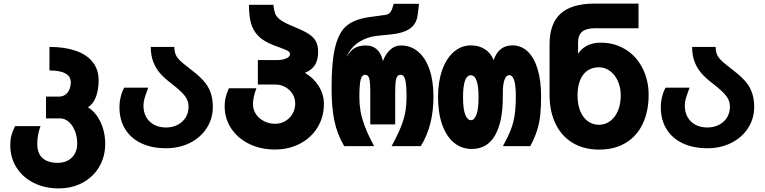

<svg xmlns="http://www.w3.org/2000/svg" viewBox="-20 -810 4240 1064"><path d="M37 -5Q37 -36 42.8 -57.8Q48.5 -79.5 63 -111H204.5Q186.5 -62 186.5 -14Q186.5 40 215.8 66.2Q245 92.5 300.5 92.5Q331.5 92.5 356 79.5Q380.5 66.5 394.2 42.2Q408 18 408 -14Q408 -51.5 395.5 -83.5Q383 -115.5 361.2 -134.8Q339.5 -154 312.5 -154H235V-274.5H305.5Q329 -274.5 344.2 -287Q359.5 -299.5 366 -317.8Q372.5 -336 372.5 -353Q372.5 -419.5 254 -419.5V-550Q337 -550 398.2 -529.2Q459.5 -508.5 493 -467Q526.5 -425.5 526.5 -365Q526.5 -312.5 511.8 -273.2Q497 -234 467.5 -215.5Q495 -199 516.8 -168.5Q538.5 -138 550.8 -98Q563 -58 563 -14Q563 58 529.8 114.5Q496.5 171 437.8 202.5Q379 234 304.5 234Q227.5 234 166.5 203.2Q105.5 172.5 71.2 118Q37 63.5 37 -5Z M642 -215Q642 -244.5 649.2 -274.2Q656.5 -304 668.5 -324H801.5Q786.5 -285 780.8 -264.2Q775 -243.5 775 -224.5Q775 -188 790.5 -160.8Q806 -133.5 834.2 -118.5Q862.5 -103.5 900 -103.5Q935.5 -103.5 964.2 -118.2Q993 -133 1009 -159.2Q1025 -185.5 1025 -218Q1025 -241 1015.8 -260Q1006.5 -279 985.5 -299.8Q964.5 -320.5 925.5 -350.5Q891 -377 867.5 -403.5Q844 -430 829.8 -466.2Q815.5 -502.5 815.5 -550H946Q946 -519 957.8 -499Q969.5 -479 1001.5 -453.5L1032 -429.5Q1058 -409.5 1072 -397.5Q1086 -385.5 1105.5 -365Q1159.5 -308 1159.5 -218.5Q1159.5 -153 1125.8 -100.5Q1092 -48 1032.8 -18.2Q973.5 11.5 900 11.5Q821.5 11.5 763.2 -16Q705 -43.5 673.5 -94.8Q642 -146 642 -215Z M1225 -221.5Q1225 -245 1229.2 -265.2Q1233.5 -285.5 1248 -321H1401Q1382 -271 1382 -234Q1382 -201 1399.5 -176Q1417 -151 1445.2 -137.5Q1473.5 -124 1503.5 -124Q1535.5 -124 1561.2 -139.2Q1587 -154.5 1601.5 -180.2Q1616 -206 1616 -236Q1616 -266 1600.8 -290Q1585.5 -314 1560.5 -327.8Q1535.5 -341.5 1507.5 -341.5H1409V-477H1514.5Q1543.5 -477 1565.2 -486Q1587 -495 1587 -510Q1587 -521.5 1573.8 -528.8Q1560.5 -536 1527 -548L1497.5 -559Q1442 -580 1412.2 -610Q1382.5 -640 1371 -681.2Q1359.5 -722.5 1359.5 -783.5H1495Q1499 -751 1504.8 -734.8Q1510.5 -718.5 1531 -702Q1551.5 -685.5 1597 -667Q1654.5 -643.5 1684.5 -625.8Q1714.5 -608 1728.8 -584.2Q1743 -560.5 1743 -523.5Q1743 -477.5 1724.8 -449Q1706.5 -420.5 1669.5 -406.5Q1718 -378.5 1746.5 -332.5Q1775 -286.5 1775 -234Q1775 -162 1740 -104.5Q1705 -47 1643 -14.2Q1581 18.5 1503.5 18.5Q1424.5 18.5 1361 -12.5Q1297.5 -43.5 1261.2 -98.2Q1225 -153 1225 -221.5Z M1817.5 -322.5Q1817.5 -472.5 1838.5 -553.5Q1859.5 -634.5 1903.2 -669.2Q1947 -704 2025.5 -715L2115.5 -727.5Q2135.5 -730.5 2144.5 -743.8Q2153.5 -757 2162 -789H2302Q2295.5 -728.5 2292.5 -715Q2283 -670.5 2247 -648.2Q2211 -626 2149 -619.5L2069.5 -611.5Q2014 -605.5 1968.5 -576.5Q1923 -547.5 1900 -492.5Q1922 -531 1947 -544.5Q1972 -558 2007.5 -558Q2082.5 -558 2102 -471.5Q2116.5 -510.5 2142.2 -534.2Q2168 -558 2202 -558Q2256 -558 2296.8 -524Q2337.5 -490 2359.8 -426Q2382 -362 2382 -275Q2382 -196 2365.5 -128.8Q2349 -61.5 2312 0H2150Q2185 -64 2203 -110.5Q2221 -157 2227 -193.2Q2233 -229.5 2233 -271.5Q2233 -336.5 2226.2 -366Q2219.5 -395.5 2200 -395.5Q2181 -395.5 2175.5 -372.5Q2170 -349.5 2170 -307V-120.5H2032V-307Q2032 -348 2027 -371.8Q2022 -395.5 2003.5 -395.5Q1984.5 -395.5 1978 -366Q1971.5 -336.5 1971.5 -272Q1971.5 -231.5 1977.8 -194.5Q1984 -157.5 2001.8 -110Q2019.5 -62.5 2053.5 0H1887.5Q1848.5 -66.5 1833 -140.5Q1817.5 -214.5 1817.5 -322.5Z M2407.5 -272.5Q2407.5 -356 2430.2 -421Q2453 -486 2494.5 -522.2Q2536 -558.5 2590 -558.5Q2633.5 -558.5 2667 -537.2Q2700.5 -516 2715.5 -477Q2743.5 -558.5 2819.5 -558.5Q2869 -558.5 2904.8 -524.2Q2940.5 -490 2959.5 -426.5Q2978.5 -363 2978.5 -277.5Q2978.5 -217.5 2974.2 -174.8Q2970 -132 2957 -89.8Q2944 -47.5 2918.5 0H2767Q2796.5 -54 2811.2 -92.5Q2826 -131 2832.2 -173.2Q2838.5 -215.5 2838.5 -277.5Q2838.5 -393.5 2802 -393.5Q2784.5 -393.5 2775.5 -367.2Q2766.5 -341 2766.5 -296V-272.5Q2766.5 -136 2723.5 -60.2Q2680.5 15.5 2595 15.5Q2537.5 15.5 2495.2 -19.8Q2453 -55 2430.2 -120Q2407.5 -185 2407.5 -272.5ZM2632 -271Q2632 -393 2589 -393Q2546 -393 2546 -271Q2546 -205.5 2558.2 -174.8Q2570.5 -144 2589.5 -144Q2608.5 -144 2620.2 -174.2Q2632 -204.5 2632 -271Z M3025.5 -285.5V-564.5Q3025.5 -679.5 3087 -734.8Q3148.5 -790 3273 -790H3518.5V-653.5H3278Q3229 -653.5 3206.2 -634.5Q3183.5 -615.5 3183.5 -575V-512.5Q3225.5 -573.5 3308 -573.5Q3348 -573.5 3380.8 -564.5Q3413.5 -555.5 3445.5 -536.5Q3505.5 -500.5 3540 -433.2Q3574.5 -366 3574.5 -285.5Q3574.5 -192 3541.5 -123.2Q3508.5 -54.5 3446.8 -17.8Q3385 19 3300 19Q3216 19 3154 -18Q3092 -55 3058.8 -123.8Q3025.5 -192.5 3025.5 -285.5ZM3420 -280.5Q3420 -325 3404 -360.8Q3388 -396.5 3360.2 -416.8Q3332.5 -437 3300 -437Q3243 -437 3211.8 -395.8Q3180.5 -354.5 3180.5 -280.5Q3180.5 -232 3195.2 -195.2Q3210 -158.5 3237.2 -138.5Q3264.5 -118.5 3300 -118.5Q3333.5 -118.5 3361 -138.8Q3388.5 -159 3404.2 -195.8Q3420 -232.5 3420 -280.5Z M3642 -215Q3642 -244.5 3649.2 -274.2Q3656.5 -304 3668.5 -324H3801.5Q3786.5 -285 3780.8 -264.2Q3775 -243.5 3775 -224.5Q3775 -188 3790.5 -160.8Q3806 -133.5 3834.2 -118.5Q3862.5 -103.5 3900 -103.5Q3935.5 -103.5 3964.2 -118.2Q3993 -133 4009 -159.2Q4025 -185.5 4025 -218Q4025 -241 4015.8 -260Q4006.5 -279 3985.5 -299.8Q3964.5 -320.5 3925.5 -350.5Q3891 -377 3867.5 -403.5Q3844 -430 3829.8 -466.2Q3815.5 -502.5 3815.5 -550H3946Q3946 -519 3957.8 -499Q3969.5 -479 4001.5 -453.5L4032 -429.5Q4058 -409.5 4072 -397.5Q4086 -385.5 4105.5 -365Q4159.5 -308 4159.5 -218.5Q4159.5 -153 4125.8 -100.5Q4092 -48 4032.8 -18.2Q3973.5 11.5 3900 11.5Q3821.5 11.5 3763.2 -16Q3705 -43.5 3673.5 -94.8Q3642 -146 3642 -215Z"/></svg>

Font: JuliaMono Black
Style: Regular
Weight: 900
Monospace: yes
Designer: cormullion
Foundry: corm
Version: Version 0.054; ttfautohint (v1.8.4)